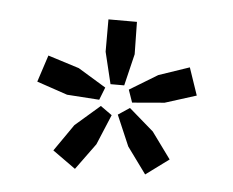

<svg xmlns="http://www.w3.org/2000/svg" viewBox="-33 -699 423 349"><g transform="rotate(5 178.5 -524.0)"><path d="M150 -434 115 -386 73 -416 107 -465 152 -504 173 -489ZM285 -418 243 -387 208 -435 184 -491 205 -505 250 -466ZM267 -520 208 -515 200 -538 251 -569 307 -588 324 -538ZM191 -545H166L152 -603V-662H204L205 -603ZM148 -515 89 -519 33 -538 49 -587 106 -569 157 -538Z"/></g></svg>

Font: Gemunu Libre ExtraLight
Style: Regular
Weight: 400
Version: Version 1.100